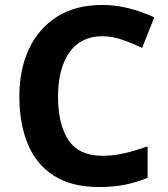

<svg xmlns="http://www.w3.org/2000/svg" viewBox="-20 -744 677 774"><path d="M393 -598Q306 -598 260 -533Q214 -468 214 -355Q214 -241 256.5 -178.5Q299 -116 393 -116Q437 -116 480.5 -126Q524 -136 575 -154V-27Q528 -8 482 1Q436 10 379 10Q269 10 197.5 -35.5Q126 -81 92 -163.5Q58 -246 58 -356Q58 -464 97 -547Q136 -630 210.5 -677Q285 -724 393 -724Q446 -724 499.5 -710.5Q553 -697 602 -674L553 -551Q513 -570 472.5 -584Q432 -598 393 -598Z"/></svg>

Font: Noto Sans Sinhala UI
Style: Bold
Weight: 700
Designer: Jelle Bosma - Monotype Design Team
Foundry: Monotype Imaging Inc.
Version: Version 2.006; ttfautohint (v1.8.4.7-5d5b)